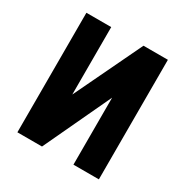

<svg xmlns="http://www.w3.org/2000/svg" viewBox="-139 -691 774 804"><g transform="rotate(30 248.5 -289.0)"><path d="M52 0V-578H172V-252L328 -578H446V0H323V-324L171 0Z"/></g></svg>

Font: Oswald SemiBold
Style: Regular
Weight: 600
Designer: Vernon Adams
Foundry: Vernon Adams
Version: Version 4.103;gftools[0.9.33.dev8+g029e19f]